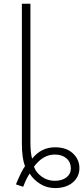

<svg xmlns="http://www.w3.org/2000/svg" viewBox="-20 -753 443 1007"><path d="M158.2 121.1Q168 151.4 198.7 173.3Q229.5 195.3 266.6 195.3Q305.7 195.3 328.6 177.2Q351.6 159.2 351.6 129.9Q351.6 97.7 328.6 77.6Q305.7 57.6 267.6 57.6Q205.1 57.6 158.2 121.1ZM63.5 213.9Q92.8 143.6 111.3 118.2Q94.7 78.1 94.7 -2.9V-733.4H139.6V-7.8Q139.6 49.8 148.4 79.1Q196.3 19.5 268.6 19.5Q329.1 19.5 362.8 51.8Q396.5 84 396.5 127.9Q396.5 174.8 361.3 204.1Q326.2 233.4 268.6 233.4Q225.6 233.4 190.4 211.4Q155.3 189.5 135.7 157.2Q119.1 180.7 101.6 226.6Z"/></svg>

Font: Gothic A1 ExtraLight
Style: Regular
Weight: 275
Designer: HanYang I&C Co.,Ltd.
Foundry: HanYang I&C Co.,Ltd.
Version: Version 2.50